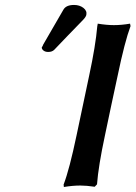

<svg xmlns="http://www.w3.org/2000/svg" viewBox="-20 -746 545 772"><path d="M277.8 -726.1Q299.8 -726.1 315.2 -714.4Q330.6 -702.6 327.1 -686Q325.2 -677.7 314 -666Q292 -644 252 -602.1Q211.9 -560.1 198.2 -545.9Q189.5 -537.1 173.8 -537.1Q162.1 -537.1 155 -542.7Q147.9 -548.3 147.9 -555.2Q149.9 -558.1 151.9 -562Q152.3 -563 152.8 -564.5Q153.3 -565.9 153.8 -566.9L234.9 -707Q245.6 -726.1 277.8 -726.1ZM438 -645Q468.8 -645 502.9 -650.9L504.9 -641.1Q481.4 -578.1 453.1 -441.9Q444.3 -401.9 427.2 -321.5Q410.2 -241.2 401.9 -201.2Q375.5 -77.6 370.1 -4.9L360.8 4.9Q327.6 0 303.2 0Q272.5 0 236.8 5.9L235.8 -3.9Q259.3 -65.4 288.1 -203.1Q297.9 -251.5 338.9 -443.8Q364.3 -562 371.1 -640.1Q371.1 -640.6 372.1 -645.5Q373 -650.4 373 -650.9Q409.2 -645 438 -645Z"/></svg>

Font: Linear Smooth
Style: Bold Italic
Weight: 700
Designer: Philipp H. Poll, Flanker
Foundry: Philipp H. Poll, reworked by Flanker
Version: Version 1.061 | FøM Fix